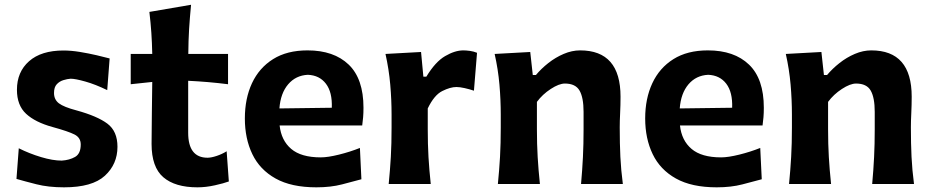

<svg xmlns="http://www.w3.org/2000/svg" viewBox="-20 -780 3949 814"><path d="M251.5 14.2Q185.1 14.2 134.3 1.2Q83.5 -11.7 49.8 -21.5L59.6 -151.4Q104.5 -128.9 154.1 -114Q203.6 -99.1 241.7 -99.1Q274.4 -101.1 298.3 -114.7Q322.3 -128.4 322.3 -167.5Q322.3 -196.3 296.1 -209.7Q270 -223.1 202.1 -241.7Q129.4 -261.7 90.6 -297.6Q51.8 -333.5 51.8 -399.4Q51.8 -475.1 103.3 -520.5Q154.8 -565.9 249 -565.9Q281.7 -565.9 318.8 -559.8Q356 -553.7 389.4 -545.9Q422.9 -538.1 444.8 -532.2L434.6 -397.9Q384.3 -422.4 341.8 -434.3Q299.3 -446.3 279.3 -446.3Q265.1 -445.3 248.5 -440.2Q231.9 -435.1 220.5 -422.6Q209 -410.2 209 -385.7Q209 -357.9 229.7 -342Q250.5 -326.2 304.2 -312Q393.1 -287.6 435.5 -255.6Q478 -223.6 478 -157.7Q478 -84 424.6 -34.9Q371.1 14.2 251.5 14.2Z M816.9 14.2Q722.2 14.2 672.4 -28.6Q622.6 -71.3 622.6 -169.9Q622.6 -233.9 623.8 -299.1Q625 -364.3 625.5 -432.6L534.2 -422.9V-551.3H625.5Q624.5 -599.1 621.6 -641.6Q618.7 -684.1 613.3 -729.5L790 -759.8Q784.7 -704.6 781.7 -656.7Q778.8 -608.9 778.3 -551.3H946.8V-422.9Q904.8 -428.2 862.1 -431.9Q819.3 -435.5 777.8 -437.5V-217.3Q777.8 -111.3 859.9 -111.3Q875.5 -111.3 898.4 -118.9Q921.4 -126.5 940.9 -138.7L950.2 -10.7Q929.2 -2.9 891.1 5.6Q853 14.2 816.9 14.2Z M1321.3 14.2Q1215.3 14.2 1148.4 -23.2Q1081.5 -60.5 1049.8 -126.5Q1018.1 -192.4 1018.1 -277.8Q1018.1 -362.3 1048.3 -427.2Q1078.6 -492.2 1137.7 -529.3Q1196.8 -566.4 1283.7 -566.4Q1395.5 -566.4 1458.3 -506.1Q1521 -445.8 1521 -323.2Q1521 -300.8 1519.5 -283Q1518.1 -265.1 1515.6 -248H1165.5Q1172.4 -184.6 1214.6 -148.7Q1256.8 -112.8 1339.8 -112.8Q1370.1 -112.8 1417.2 -124.5Q1464.4 -136.2 1505.9 -152.8L1512.2 -20Q1478 -10.7 1430.2 1.7Q1382.3 14.2 1321.3 14.2ZM1386.7 -323.2Q1389.2 -389.2 1361.8 -425Q1334.5 -460.9 1285.2 -462.9Q1233.9 -460.4 1201.7 -422.6Q1169.4 -384.8 1164.6 -320.3Z M1627.9 0Q1633.8 -59.6 1637 -115.2Q1640.1 -170.9 1640.1 -239.7V-294.4Q1640.1 -356.9 1634.5 -421.4Q1628.9 -485.8 1614.3 -551.3L1765.1 -559.6L1774.9 -455.1H1787.6Q1825.7 -518.1 1867.2 -542.2Q1908.7 -566.4 1944.3 -566.4Q1957 -566.4 1972.7 -564.2Q1988.3 -562 2002.4 -556.2L1989.3 -395.5Q1970.2 -401.9 1949.7 -406.5Q1929.2 -411.1 1915 -411.1Q1889.2 -411.1 1855 -394Q1820.8 -377 1793.5 -320.3V-231.4Q1793.5 -168.9 1796.6 -114.3Q1799.8 -59.6 1806.2 0Z M2090.8 0Q2096.7 -59.6 2099.9 -115.2Q2103 -170.9 2103 -239.7V-294.4Q2103 -356.9 2097.4 -421.4Q2091.8 -485.8 2077.1 -551.3L2228 -559.6L2238.8 -461.9H2252Q2274.4 -488.8 2304.7 -512.7Q2335 -536.6 2369.9 -551.5Q2404.8 -566.4 2439.5 -566.4Q2610.8 -566.4 2610.8 -370.1Q2610.8 -334.5 2609.1 -300.8Q2607.4 -267.1 2607.4 -239.7Q2607.4 -170.9 2610.1 -115.2Q2612.8 -59.6 2620.6 0H2443.4Q2448.7 -59.6 2451.4 -114.3Q2454.1 -168.9 2454.1 -231.4V-305.7Q2454.1 -366.2 2437 -396Q2419.9 -425.8 2375 -425.8Q2350.1 -425.8 2314.9 -402.8Q2279.8 -379.9 2256.3 -348.1V-231.4Q2256.3 -168.9 2259.5 -114.3Q2262.7 -59.6 2269 0Z M3018.6 14.2Q2912.6 14.2 2845.7 -23.2Q2778.8 -60.5 2747.1 -126.5Q2715.3 -192.4 2715.3 -277.8Q2715.3 -362.3 2745.6 -427.2Q2775.9 -492.2 2835 -529.3Q2894 -566.4 2981 -566.4Q3092.8 -566.4 3155.5 -506.1Q3218.3 -445.8 3218.3 -323.2Q3218.3 -300.8 3216.8 -283Q3215.3 -265.1 3212.9 -248H2862.8Q2869.6 -184.6 2911.9 -148.7Q2954.1 -112.8 3037.1 -112.8Q3067.4 -112.8 3114.5 -124.5Q3161.6 -136.2 3203.1 -152.8L3209.5 -20Q3175.3 -10.7 3127.4 1.7Q3079.6 14.2 3018.6 14.2ZM3084 -323.2Q3086.4 -389.2 3059.1 -425Q3031.7 -460.9 2982.4 -462.9Q2931.2 -460.4 2898.9 -422.6Q2866.7 -384.8 2861.8 -320.3Z M3325.2 0Q3331.1 -59.6 3334.2 -115.2Q3337.4 -170.9 3337.4 -239.7V-294.4Q3337.4 -356.9 3331.8 -421.4Q3326.2 -485.8 3311.5 -551.3L3462.4 -559.6L3473.1 -461.9H3486.3Q3508.8 -488.8 3539.1 -512.7Q3569.3 -536.6 3604.2 -551.5Q3639.2 -566.4 3673.8 -566.4Q3845.2 -566.4 3845.2 -370.1Q3845.2 -334.5 3843.5 -300.8Q3841.8 -267.1 3841.8 -239.7Q3841.8 -170.9 3844.5 -115.2Q3847.2 -59.6 3855 0H3677.7Q3683.1 -59.6 3685.8 -114.3Q3688.5 -168.9 3688.5 -231.4V-305.7Q3688.5 -366.2 3671.4 -396Q3654.3 -425.8 3609.4 -425.8Q3584.5 -425.8 3549.3 -402.8Q3514.2 -379.9 3490.7 -348.1V-231.4Q3490.7 -168.9 3493.9 -114.3Q3497.1 -59.6 3503.4 0Z"/></svg>

Font: Pinar-DS2-FD Bold
Style: Regular
Weight: 700
Designer: Amin Abedi
Version: Version 3.000